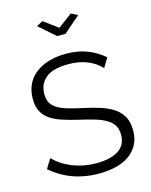

<svg xmlns="http://www.w3.org/2000/svg" viewBox="-136 -1020 878 1113"><g transform="rotate(-15 303.5 -463.5)"><path d="M229 -933 314 -870 399 -933 438 -913 339 -827H289L191 -913ZM504 -577Q474 -611 424 -632Q374 -653 310 -653Q216 -653 173 -617.5Q130 -582 130 -521Q130 -489 141.5 -468.5Q153 -448 177 -433Q201 -418 238.5 -407Q276 -396 327 -385Q384 -373 429.5 -358Q475 -343 507 -320.5Q539 -298 556 -266Q573 -234 573 -186Q573 -137 554 -101Q535 -65 501 -41Q467 -17 420 -5.5Q373 6 317 6Q152 6 32 -97L67 -154Q86 -134 112.5 -116Q139 -98 171.5 -84.5Q204 -71 241 -63.5Q278 -56 319 -56Q404 -56 451.5 -86.5Q499 -117 499 -179Q499 -212 485.5 -234.5Q472 -257 445 -273.5Q418 -290 378 -302Q338 -314 285 -326Q229 -339 187 -353Q145 -367 116 -388Q87 -409 72.5 -438.5Q58 -468 58 -511Q58 -560 76.5 -598.5Q95 -637 129 -662.5Q163 -688 209 -701.5Q255 -715 311 -715Q382 -715 437.5 -693.5Q493 -672 538 -633Z"/></g></svg>

Font: Oxford Sans
Style: Regular
Weight: 400
Designer: Matt McInerney, Pablo Impallari, Rodrigo Fuenzalida
Foundry: Matt McInerney, Pablo Impallari, Rodrigo Fuenzalida
Version: Version 3.000g; ttfautohint (v1.5) -l 8 -r 28 -G 28 -x 14 -D